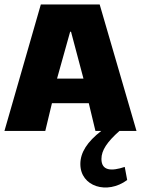

<svg xmlns="http://www.w3.org/2000/svg" viewBox="-20 -590 635 865"><path d="M437 126C437 87 463 49 518 0H595L429 -570H164L0 0H184L214 -125H380L410 0H436C373 49 342 97 342 149C342 251 463 288 553 221L542 162C482 182 437 180 437 126ZM300 -447 356 -236H237L296 -447Z"/></svg>

Font: FilmFarsi_V5 Display
Style: Regular
Weight: 400
Designer: Borna Izadpanah
Foundry: Borna Izadpanah
Version: Version 1.000;PS 001.000;hotconv 1.0.88;makeotf.lib2.5.64775